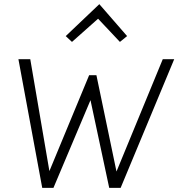

<svg xmlns="http://www.w3.org/2000/svg" viewBox="-20 -903 858 923"><path d="M68.5 -618.5H125.5L217.5 -80.5L408.5 -541.5H443.5L540 -78.5L762.5 -618.5H817.5L560 0H505L415 -421.5L237 0H183ZM326 -701.5 296 -729.5 457.5 -883 591 -729.5 556.5 -701.5 451.5 -813Z"/></svg>

Font: Karla Light
Style: Italic
Weight: 300
Italic angle: -8°
Designer: Jonathan Pinhorn
Version: Version 2.004;gftools[0.9.33]